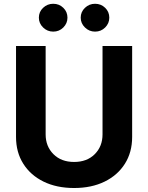

<svg xmlns="http://www.w3.org/2000/svg" viewBox="-20 -966 769 997"><path d="M512.4 -727.3H666.2V-255Q666.2 -175.4 628.6 -115.8Q590.9 -56.1 523.1 -22.9Q455.3 10.3 364.7 10.3Q274.1 10.3 206.3 -22.9Q138.5 -56.1 100.9 -115.8Q63.2 -175.4 63.2 -255V-727.3H217V-268.1Q217 -206 257.5 -165.5Q297.9 -125 364.7 -125Q431.8 -125 472.1 -165.5Q512.4 -206 512.4 -268.1ZM256.4 -801.8Q225.9 -801.8 203.8 -823.3Q181.8 -844.8 181.8 -874.3Q181.8 -904.5 203.8 -925.4Q225.9 -946.4 256.4 -946.4Q287.3 -946.4 308.8 -925.4Q330.3 -904.5 330.3 -874.3Q330.3 -844.8 308.8 -823.3Q287.3 -801.8 256.4 -801.8ZM473.7 -801.8Q443.2 -801.8 421.2 -823.3Q399.1 -844.8 399.1 -874.3Q399.1 -904.5 421.2 -925.4Q443.2 -946.4 473.7 -946.4Q504.6 -946.4 526.1 -925.4Q547.6 -904.5 547.6 -874.3Q547.6 -844.8 526.1 -823.3Q504.6 -801.8 473.7 -801.8Z"/></svg>

Font: Inter Zeller
Style: Bold
Weight: 700
Designer: Rasmus Andersson; Joe Bland
Foundry: zeller
Version: Version 3.015;git-dec3a8cb1